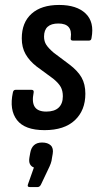

<svg xmlns="http://www.w3.org/2000/svg" viewBox="-20 -518 404 776"><path d="M160 8Q80 8 48.5 -33Q17 -74 32 -144Q34 -155 43 -155H107Q118 -155 116 -144Q108 -105 120.5 -86Q133 -67 167 -67Q200 -67 217 -83Q234 -99 234 -129Q234 -151 225.5 -166.5Q217 -182 195 -200L127 -250Q99 -272 83.5 -299Q68 -326 68 -363Q68 -427 107.5 -462.5Q147 -498 219 -498Q290 -498 326 -463.5Q362 -429 350 -365Q349 -354 340 -354H274Q264 -354 266 -365Q274 -423 216 -423Q158 -423 158 -370Q158 -351 167 -337Q176 -323 197 -305L261 -257Q294 -232 309.5 -205Q325 -178 325 -139Q325 -72 282.5 -32Q240 8 160 8ZM100 238Q89 238 93 227L117 159Q106 155 101 145Q96 135 99 118L102 101Q109 58 150 58Q173 58 185 69.5Q197 81 193 104L190 121Q189 132 185 143Q181 154 174 168L146 227Q141 238 132 238Z"/></svg>

Font: Sofia Sans Condensed SemiBold
Style: Italic
Weight: 600
Italic angle: -9°
Version: Version 4.100